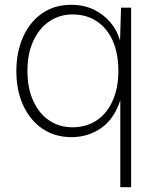

<svg xmlns="http://www.w3.org/2000/svg" viewBox="-20 -558 638 798"><path d="M480 220V-141Q454 -63 400 -25.5Q346 12 277 12Q208 12 156.5 -23Q105 -58 76.5 -120Q48 -182 48 -262Q48 -342 76 -404.5Q104 -467 155 -502.5Q206 -538 276 -538Q328 -538 369 -518.5Q410 -499 438.5 -465.5Q467 -432 479 -389L483 -526H525V220ZM281 -29Q340 -29 383 -58.5Q426 -88 449 -141Q472 -194 472 -263Q472 -335 449 -387.5Q426 -440 383 -469Q340 -498 281 -498Q228 -498 185.5 -469.5Q143 -441 118.5 -388Q94 -335 94 -263Q94 -191 118.5 -138Q143 -85 185 -57Q227 -29 281 -29Z"/></svg>

Font: DM Sans 9pt ExtraLight
Style: Regular
Weight: 250
Version: Version 4.004;gftools[0.9.30]